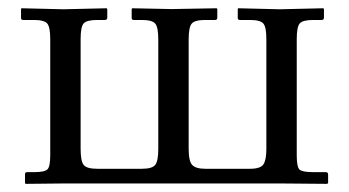

<svg xmlns="http://www.w3.org/2000/svg" viewBox="-20 -451 858 472"><path d="M709.5 -355V-68.8Q709.5 -40 716.6 -33.9Q723.6 -27.8 750.5 -27.8H780.8Q786.6 -27.8 786.6 -22V-1L784.2 1L670.4 0H136.7L43 1L41.5 -1V-22.9Q41.5 -27.8 46.9 -27.8H63Q89.8 -27.8 96.7 -34.7Q103.5 -41.5 103.5 -69.8V-355Q103.5 -384.3 96.2 -393.1Q88.9 -401.9 63 -401.9H37.1Q31.7 -401.9 31.7 -406.7V-428.7L32.7 -430.7L136.2 -428.2L242.2 -430.7L243.7 -428.7V-407.7Q243.7 -401.9 237.8 -401.9H218.8Q193.4 -401.9 185.8 -393.6Q178.2 -385.3 178.2 -355V-85Q178.2 -54.7 185.8 -45.4Q193.4 -36.1 218.8 -36.1H328.6Q354.5 -36.1 361.8 -45.9Q369.1 -55.7 369.1 -84.5V-354Q369.1 -383.8 361.8 -392.8Q354.5 -401.9 328.6 -401.9H309.1Q303.7 -401.9 303.7 -406.7V-428.7L305.2 -430.7L401.4 -428.7L512.7 -430.7L514.2 -428.7V-407.2Q514.2 -401.9 508.3 -401.9H484.4Q459 -401.9 451.4 -393.1Q443.8 -384.3 443.8 -354V-85Q443.8 -54.7 452.6 -45.4Q461.4 -36.1 484.4 -36.1H594.7Q620.6 -36.1 627.7 -47.1Q634.8 -58.1 634.8 -85V-355Q634.8 -384.3 627.4 -393.1Q620.1 -401.9 594.2 -401.9H569.8Q564.5 -401.9 564.5 -406.7V-428.7L565.4 -430.7L667.5 -428.2L774.9 -430.7L776.4 -428.7V-407.7Q776.4 -401.9 770.5 -401.9H750Q724.6 -401.9 717 -393.6Q709.5 -385.3 709.5 -355Z"/></svg>

Font: Libertinage
Style: f
Weight: 400
Designer: OSP
Foundry: OSP
Version: Version 1.0; 2008; OFL relea